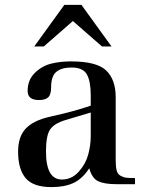

<svg xmlns="http://www.w3.org/2000/svg" viewBox="-20 -753 596 785"><path d="M181 -275 241 -289Q298 -303 351 -321V-363Q351 -421 335 -449Q319 -477 273 -477Q232 -477 210.5 -459.5Q189 -442 189 -396Q189 -367 177.5 -355.5Q166 -344 139 -344Q93 -344 93 -381Q93 -426 122 -454.5Q151 -483 188 -492.5Q225 -502 270 -502Q376 -502 414.5 -464.5Q453 -427 453 -356V-102Q453 -74 456.5 -58Q460 -42 472 -35Q484 -28 495.5 -26.5Q507 -25 532 -25V0H456Q407 0 381.5 -12Q356 -24 345 -65Q317 -22 280.5 -5Q244 12 191 12Q116 12 85 -24.5Q54 -61 54 -133Q54 -194 85 -227Q116 -260 181 -275ZM351 -293 247 -262Q201 -248 184.5 -223Q168 -198 168 -134Q168 -19 233 -19Q273 -19 301.5 -50.5Q330 -82 340.5 -120.5Q351 -159 351 -197ZM120 -563 243 -733H313L436 -563H397L278 -667L159 -563Z"/></svg>

Font: Justus
Style: Roman
Weight: 500
Version: Version 001.001